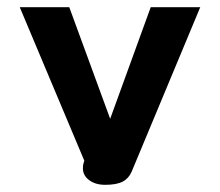

<svg xmlns="http://www.w3.org/2000/svg" viewBox="-20 -505 613 535"><path d="M211 -36Q211 -46 213 -51L215 -57L35 -485H173L287 -174L400 -485H538L347 -27Q339 -8 322 1Q305 10 273 10Q246 10 228.5 -3Q211 -16 211 -36Z"/></svg>

Font: Niramit
Style: Bold
Weight: 700
Designer: Katatrad Aksorn Co.,Ltd.
Foundry: Cadson Demak Co.,Ltd.
Version: Version 1.001; ttfautohint (v1.6)